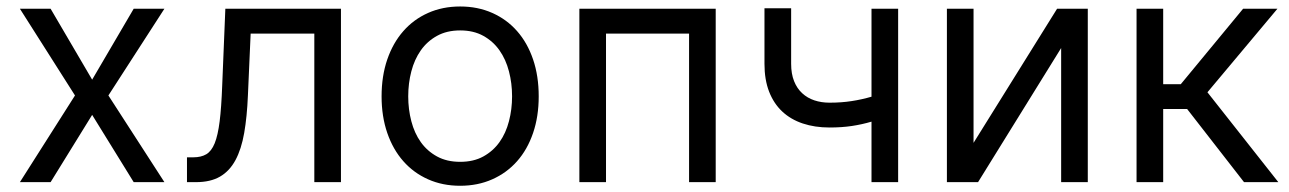

<svg xmlns="http://www.w3.org/2000/svg" viewBox="-20 -573 4056 604"><path d="M269.9 -322.4 400.6 -545.5H497.2L321 -272.7L497.2 0H400.6L269.9 -211.6L139.2 0H42.6L215.9 -272.7L42.6 -545.5H139.2Z M568.2 -78.1H588.1Q612.6 -78.1 628.9 -87.7Q645.2 -97.3 655.4 -122.3Q665.5 -147.4 671 -191.4Q676.5 -235.4 679 -304L688.9 -545.5H1052.6V0H968.8V-467.3H768.5L759.9 -272.7Q757.1 -205.6 748.2 -154.7Q739.3 -103.7 720.7 -69.2Q702.1 -34.8 672.1 -17.4Q642 0 596.6 0H568.2Z M1427.6 11.4Q1372.2 11.4 1326.7 -8.9Q1281.2 -29.1 1248.8 -65.9Q1216.3 -102.6 1198.3 -154.7Q1180.4 -206.7 1180.4 -269.9Q1180.4 -333.8 1198.3 -386Q1216.3 -438.2 1248.8 -475.1Q1281.2 -512.1 1326.7 -532.3Q1372.2 -552.6 1427.6 -552.6Q1483 -552.6 1528.6 -532.3Q1574.2 -512.1 1606.7 -475.1Q1639.2 -438.2 1657 -386Q1674.7 -333.8 1674.7 -269.9Q1674.7 -206.7 1657 -154.7Q1639.2 -102.6 1606.7 -65.9Q1574.2 -29.1 1528.6 -8.9Q1483 11.4 1427.6 11.4ZM1427.6 -63.9Q1469.8 -63.9 1500.5 -80.8Q1531.2 -97.7 1551.3 -125.9Q1571.4 -154.1 1581.1 -191.6Q1590.9 -229 1590.9 -269.9Q1590.9 -311.1 1581.1 -348.5Q1571.4 -386 1551.3 -414.6Q1531.2 -443.2 1500.5 -460.2Q1469.8 -477.3 1427.6 -477.3Q1385.7 -477.3 1354.8 -460.2Q1323.9 -443.2 1303.8 -414.6Q1283.7 -386 1274 -348.5Q1264.2 -311.1 1264.2 -269.9Q1264.2 -229 1274 -191.6Q1283.7 -154.1 1303.8 -125.9Q1323.9 -97.7 1354.8 -80.8Q1385.7 -63.9 1427.6 -63.9Z M1802.6 -545.5H2231.5V0H2147.7V-467.3H1886.4V0H1802.6Z M2805.4 0H2721.6V-190.3Q2691.8 -181.5 2660 -176.7Q2628.2 -171.9 2589.5 -171.9Q2543.3 -171.9 2505.5 -184.5Q2467.7 -197.1 2440.9 -222.1Q2414.1 -247.2 2399.5 -284.6Q2384.9 -322.1 2384.9 -372.2V-546.9H2468.8V-372.2Q2468.8 -340.9 2478 -317.8Q2487.2 -294.7 2503.6 -279.7Q2519.9 -264.6 2541.9 -257.3Q2563.9 -250 2589.5 -250Q2627.1 -250 2659.1 -255Q2691.1 -259.9 2721.6 -268.8V-545.5H2805.4Z M3305.4 -545.5H3402V0H3318.2V-421.9L3056.8 0H2958.8V-545.5H3042.6V-123.6Z M3555.4 -545.5H3639.2V-308.2H3694.6L3890.6 -545.5H3998.6L3778.4 -282.7L4001.4 0H3893.5L3714.5 -230.1H3639.2V0H3555.4Z"/></svg>

Font: Interop
Style: Regular
Weight: 400
Designer: Rasmus Andersson, Google, Jang Haemin
Foundry: jhaemin
Version: Version 1.008